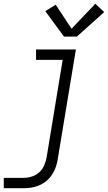

<svg xmlns="http://www.w3.org/2000/svg" viewBox="-29 -782 572 1017"><path d="M-9 215V160H97Q118 160 140 153Q162 146 179 130.5Q196 115 205 94Q214 73 218 51L303 -465H162V-520H373L277 60Q274 81 267 101.5Q260 122 248 141Q236 160 218.5 175Q201 190 180.5 199Q160 208 139 211.5Q118 215 97 215ZM310 -588 211 -723 266 -757 350 -630 476 -762 523 -718 378 -588Z"/></svg>

Font: Iosevka SS04 Light Oblique
Style: Regular
Weight: 300
Italic angle: -9°
Monospace: yes
Designer: Belleve Invis
Foundry: Belleve Invis
Version: Version 19.0.0; ttfautohint (v1.8.4)